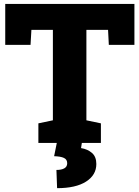

<svg xmlns="http://www.w3.org/2000/svg" viewBox="-20 -731 713 982"><path d="M176.3 0V-100.1L250.5 -115.7V-578.1H140.6L136.2 -501.5H6.8V-710.9H667.5V-501.5H536.6L532.7 -578.1H421.9V-115.7L496.1 -100.1V0ZM272 231.4 268.6 138.2Q294.4 138.2 309.1 129.9Q323.7 121.6 323.7 104Q323.7 84.5 306.9 76.7Q290 68.8 256.8 67.9L271.5 -4.9H399.4L394.5 26.4Q427.7 31.7 450.2 51Q472.7 70.3 472.7 107.9Q472.7 164.1 420.2 197.8Q367.7 231.4 272 231.4Z"/></svg>

Font: Roboto Slab LO Black
Style: Regular
Weight: 900
Designer: Google
Version: Version 2.000